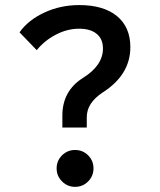

<svg xmlns="http://www.w3.org/2000/svg" viewBox="-20 -723 626 753"><path d="M224.6 -222.7V-269.5Q224.6 -317.9 244.6 -354.7Q264.6 -391.6 304.7 -417Q344.2 -441.4 364 -470.5Q383.8 -499.5 383.8 -533.2Q383.8 -569.8 359.4 -590.1Q335 -610.4 290 -610.4L291 -703.1Q386.2 -703.1 438.7 -659.9Q491.2 -616.7 491.2 -538.1Q491.2 -483.9 464.1 -439.5Q437 -395 382.8 -360.4Q351.6 -339.8 335.9 -315.7Q320.3 -291.5 320.3 -262.7V-222.7ZM124 -526.4 56.6 -596.2Q90.8 -644.5 154.1 -673.8Q217.3 -703.1 291 -703.1L290 -610.4Q244.1 -610.4 199.7 -587.4Q155.3 -564.5 124 -526.4ZM274.4 9.8Q244.6 9.8 223.4 -11.5Q202.1 -32.7 202.1 -62.5Q202.1 -92.8 223.4 -113.8Q244.6 -134.8 274.4 -134.8Q304.7 -134.8 325.7 -113.8Q346.7 -92.8 346.7 -62.5Q346.7 -32.7 325.7 -11.5Q304.7 9.8 274.4 9.8Z"/></svg>

Font: Cascadia Code
Style: Regular
Weight: 400
Designer: Aaron Bell
Foundry: Saja Typeworks
Version: Version 2404.023